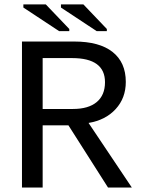

<svg xmlns="http://www.w3.org/2000/svg" viewBox="-20 -846 640 866"><path d="M467.3 0 288.6 -280.8H172.4V0H79.1V-658.7H314.5Q428.2 -658.7 487.8 -611.6Q547.4 -564.5 547.4 -476.6Q547.4 -403.8 501.7 -354Q456.1 -304.2 379.4 -291.5L574.7 0ZM453.6 -475.1Q453.6 -584 305.2 -584H172.4V-354.5H309.1Q378.9 -354.5 416.3 -385.7Q453.6 -417 453.6 -475.1ZM416 -705.6 254.9 -812V-826.2H356L461.9 -715.3V-705.6ZM246.6 -705.6 85.4 -812V-826.2H186.5L292.5 -715.3V-705.6Z"/></svg>

Font: Liberation Mono
Style: Regular
Weight: 400
Monospace: yes
Designer: Steve Matteson
Foundry: Ascender Corporation
Version: Version 2.1.5